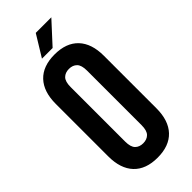

<svg xmlns="http://www.w3.org/2000/svg" viewBox="-273 -891 942 942"><g transform="rotate(-45 198.0 -420.0)"><path d="M141 -161Q141 -123 156.5 -107.5Q172 -92 198 -92Q224 -92 239.5 -107.5Q255 -123 255 -161V-539Q255 -577 239.5 -592.5Q224 -608 198 -608Q172 -608 156.5 -592.5Q141 -577 141 -539ZM31 -532Q31 -617 74 -662.5Q117 -708 198 -708Q279 -708 322 -662.5Q365 -617 365 -532V-168Q365 -83 322 -37.5Q279 8 198 8Q117 8 74 -37.5Q31 -83 31 -168ZM316 -848 214 -737H140L208 -848Z"/></g></svg>

Font: BebasNeueW01-Regular
Style: Regular
Weight: 400
Designer: Ryoichi Tsunekawa
Foundry: Ryoichi Tsunekawa
Version: Version 1.30